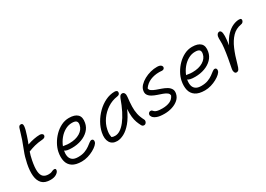

<svg xmlns="http://www.w3.org/2000/svg" viewBox="-4 -1441 3034 2190"><g transform="rotate(-30 1512.5 -346.5)"><path d="M222 13Q149 13 112.5 -24Q76 -61 69.5 -127.5Q63 -194 81 -282Q98 -365 122.5 -425.5Q147 -486 167 -544Q183 -593 192 -623.5Q201 -654 209 -679Q213 -690 220 -698Q227 -706 243 -706Q269 -706 266 -668Q263 -630 238 -557Q229 -529 220.5 -506Q212 -483 204 -463L208 -464Q246 -478 290.5 -486.5Q335 -495 370 -495Q390 -495 401.5 -484.5Q413 -474 410 -460Q405 -435 369 -432Q306 -427 263 -415.5Q220 -404 177 -387Q176 -387 176 -387Q168 -365 161.5 -340.5Q155 -316 149 -286Q132 -199 136.5 -148Q141 -97 165.5 -75Q190 -53 233 -53Q258 -53 271 -58Q284 -63 293.5 -67.5Q303 -72 316 -72Q339 -72 334 -47Q330 -25 300 -6Q270 13 222 13Z M635 10Q556 10 512.5 -19.5Q469 -49 456.5 -101Q444 -153 457 -220Q467 -268 494 -316.5Q521 -365 561 -405.5Q601 -446 650 -470.5Q699 -495 753 -495Q830 -495 865 -460Q900 -425 886 -354Q876 -300 837.5 -261Q799 -222 741.5 -201Q684 -180 616 -180Q576 -180 553 -185.5Q530 -191 520 -200Q512 -160 518.5 -127Q525 -94 550.5 -74.5Q576 -55 625 -55Q676 -55 713 -69Q750 -83 776 -102Q802 -121 820 -135Q838 -149 850 -149Q864 -149 871 -139Q878 -129 874 -111Q870 -93 848 -72.5Q826 -52 791.5 -33Q757 -14 716.5 -2Q676 10 635 10ZM540 -249Q551 -249 567 -245Q583 -241 616 -241Q699 -241 754 -274.5Q809 -308 820 -363Q827 -396 812.5 -412.5Q798 -429 754 -429Q707 -429 663.5 -404.5Q620 -380 586.5 -339Q553 -298 534 -249Z M1102 10Q1037 10 1009 -37Q981 -84 997 -163Q1009 -222 1042 -280.5Q1075 -339 1124 -387.5Q1173 -436 1232.5 -465Q1292 -494 1355 -494Q1373 -494 1383 -485.5Q1393 -477 1390 -460Q1385 -435 1354 -431Q1282 -421 1221.5 -381Q1161 -341 1121 -283.5Q1081 -226 1068 -163Q1062 -136 1061 -114.5Q1060 -93 1066 -63Q1081 -54 1111 -54Q1179 -54 1248 -142Q1317 -230 1377 -397Q1384 -414 1393.5 -424Q1403 -434 1418 -434Q1438 -434 1447.5 -416Q1457 -398 1453 -368Q1445 -300 1443.5 -246.5Q1442 -193 1452 -146.5Q1462 -100 1488 -51Q1495 -40 1492 -26Q1489 -12 1479.5 -2.5Q1470 7 1458 7Q1445 7 1437.5 1.5Q1430 -4 1425 -14Q1410 -42 1398.5 -73.5Q1387 -105 1382 -148Q1377 -191 1381 -252Q1339 -157 1290.5 -99.5Q1242 -42 1193 -16Q1144 10 1102 10Z M1724 10Q1660 10 1625 -4Q1590 -18 1577 -37Q1564 -56 1567 -70Q1569 -82 1578 -90.5Q1587 -99 1599 -99Q1613 -99 1619 -92.5Q1625 -86 1634 -77Q1643 -68 1665.5 -61.5Q1688 -55 1733 -55Q1789 -55 1830.5 -72.5Q1872 -90 1892 -133Q1892 -156 1872 -171Q1852 -186 1821 -197Q1790 -208 1757 -219Q1724 -230 1696 -245.5Q1668 -261 1653 -284.5Q1638 -308 1646 -344Q1652 -375 1678.5 -403Q1705 -431 1744 -452.5Q1783 -474 1828.5 -486Q1874 -498 1917 -497Q1952 -496 1966 -483Q1980 -470 1978 -455Q1973 -430 1943 -430Q1938 -430 1929 -431Q1920 -432 1906 -432Q1842 -432 1789 -409.5Q1736 -387 1701 -338Q1702 -317 1722 -303Q1742 -289 1773.5 -277.5Q1805 -266 1838.5 -254.5Q1872 -243 1900.5 -226.5Q1929 -210 1944 -185Q1959 -160 1951 -123Q1942 -80 1908.5 -50.5Q1875 -21 1826.5 -5.5Q1778 10 1724 10Z M2257 10Q2178 10 2134.5 -19.5Q2091 -49 2078.5 -101Q2066 -153 2079 -220Q2089 -268 2116 -316.5Q2143 -365 2183 -405.5Q2223 -446 2272 -470.5Q2321 -495 2375 -495Q2452 -495 2487 -460Q2522 -425 2508 -354Q2498 -300 2459.5 -261Q2421 -222 2363.5 -201Q2306 -180 2238 -180Q2198 -180 2175 -185.5Q2152 -191 2142 -200Q2134 -160 2140.5 -127Q2147 -94 2172.5 -74.5Q2198 -55 2247 -55Q2298 -55 2335 -69Q2372 -83 2398 -102Q2424 -121 2442 -135Q2460 -149 2472 -149Q2486 -149 2493 -139Q2500 -129 2496 -111Q2492 -93 2470 -72.5Q2448 -52 2413.5 -33Q2379 -14 2338.5 -2Q2298 10 2257 10ZM2162 -249Q2173 -249 2189 -245Q2205 -241 2238 -241Q2321 -241 2376 -274.5Q2431 -308 2442 -363Q2449 -396 2434.5 -412.5Q2420 -429 2376 -429Q2329 -429 2285.5 -404.5Q2242 -380 2208.5 -339Q2175 -298 2156 -249Z M2670 12Q2655 12 2647 -5.5Q2639 -23 2643 -47Q2656 -111 2667.5 -177Q2679 -243 2685.5 -299Q2692 -355 2690 -389Q2689 -412 2689.5 -425Q2690 -438 2692 -451Q2696 -468 2706.5 -479Q2717 -490 2732 -490Q2746 -490 2754.5 -473Q2763 -456 2762.5 -414.5Q2762 -373 2750 -298Q2786 -373 2829 -416.5Q2872 -460 2915 -478.5Q2958 -497 2995 -497Q3015 -497 3021 -488.5Q3027 -480 3024 -469Q3022 -459 3013 -448.5Q3004 -438 2986 -436Q2916 -424 2868 -374Q2820 -324 2786 -244.5Q2752 -165 2725 -64Q2713 -19 2702 -3.5Q2691 12 2670 12Z"/></g></svg>

Font: Shantell Sans Normal
Style: Italic
Weight: 300
Italic angle: -11.31°
Designer: Stephen Nixon, Anya Danilova, Shantell Martin
Foundry: Arrow Type
Version: Version 1.008;[a672d596b]